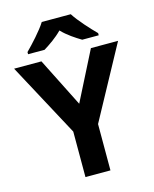

<svg xmlns="http://www.w3.org/2000/svg" viewBox="-135 -1023 893 1113"><g transform="rotate(-15 312.0 -467.0)"><path d="M399 -934H225C197 -889 137 -824 100 -787V-774H199C234 -796 276 -824 311 -860C345 -824 390 -795 425 -774H524V-787C488 -823 427 -889 399 -934ZM312 -420 164 -714H0L237 -273V0H387V-278L624 -714H461Z"/></g></svg>

Font: Noto Sans Bassa Vah
Style: Bold
Weight: 700
Designer: Monotype Design Team
Foundry: Monotype Imaging Inc.
Version: Version 2.002